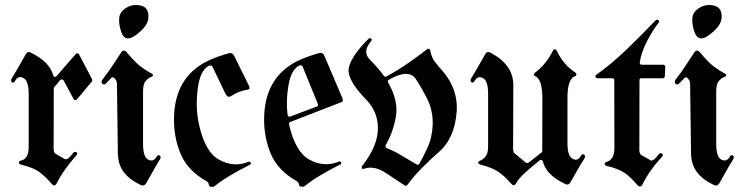

<svg xmlns="http://www.w3.org/2000/svg" viewBox="-20 -714 2930 755"><path d="M191.4 -366.2 190.9 -129.4Q190.9 -113.8 198.7 -109.4L233.9 -88.9Q245.1 -82 268.1 -112.8Q272.9 -119.1 280.3 -115.5Q287.6 -111.8 280.3 -103Q229 -45.9 201.7 9.3Q193.4 20.5 183.6 9.3Q156.2 -22.5 132.6 -39.1Q108.9 -55.7 63 -66.4Q54.2 -68.8 54.2 -74.2Q54.2 -79.6 60.5 -82Q93.3 -87.4 92.8 -138.2V-344.7Q92.8 -394.5 74.2 -405.8Q52.7 -419.9 39.1 -395.5Q33.7 -385.3 26.9 -390.6Q20 -396 27.3 -407.7Q41.5 -430.2 54.4 -453.6Q67.4 -477.1 81.1 -500.5Q89.4 -515.1 103 -505.9Q174.8 -471.2 189 -418Q190.4 -413.1 194.8 -411.9Q199.2 -410.6 202.6 -415L277.8 -501.5Q280.8 -504.4 284.7 -504.2Q288.6 -503.9 291 -500L342.3 -401.9Q344.2 -397.5 341.3 -393.6L282.7 -323.2Q279.3 -319.8 275.1 -320.3Q271 -320.8 269.5 -324.7L230 -397.9Q228 -400.9 223.9 -401.6Q219.7 -402.3 216.3 -398.9L193.4 -371.1Q191.4 -369.1 191.4 -366.2Z M443.4 -114.7 439.9 -382.3Q439.9 -391.6 437 -397.5Q425.3 -416.5 417 -406.7L397.5 -386.7Q389.6 -377.9 382.6 -384.8Q375.5 -391.6 384.8 -403.8Q406.2 -430.7 423.3 -457.5Q440.4 -484.4 458.5 -510.7Q466.3 -520 476.6 -510.3Q497.1 -485.4 516.6 -466.6Q536.1 -447.8 572.3 -426.8Q582.5 -422.9 581.3 -417.5Q580.1 -412.1 574.7 -411.6Q562 -406.7 552.2 -394.8Q542.5 -382.8 542.5 -355V-148.4Q542.5 -98.6 561 -87.4Q582.5 -74.7 596.2 -98.1Q601.1 -107.4 608.2 -102.3Q615.2 -97.2 607.9 -85.4Q593.3 -62.5 580.6 -39.3Q567.9 -16.1 554.7 6.8Q545.4 20.5 531.7 12.7Q487.8 -8.3 465.6 -38.6Q443.4 -68.8 443.4 -114.7ZM514.2 -694.3Q568.4 -694.3 563.5 -642.1Q560.5 -615.7 530.5 -589.1Q500.5 -562.5 482.9 -563Q465.3 -563 456.1 -590.8Q446.8 -618.7 448.7 -642.1Q450.2 -664.6 470.5 -679.4Q490.7 -694.3 514.2 -694.3Z M801.8 14.2Q800.8 2.4 789.3 -3.4Q777.8 -9.3 770 -15.1Q713.9 -53.2 690.7 -108.2Q667.5 -163.1 664.6 -224.6Q658.7 -363.8 739.7 -436.5Q768.6 -462.4 806.2 -478.8Q843.8 -495.1 883.3 -505.4Q894 -507.3 901.4 -493.2L958.5 -377.9Q965.3 -363.8 955.1 -361.8Q918.9 -356.4 889.2 -336.4Q875.5 -327.6 866.7 -345.2L815.9 -450.7Q811 -460.9 798.3 -453.6Q766.1 -434.6 757.3 -362.8Q748.5 -291 761.2 -231Q784.2 -118.2 840.8 -86.4Q897.5 -54.7 954.1 -76.7Q961.4 -80.1 965.3 -75.7Q969.2 -69.3 962.9 -66.4Q923.3 -46.4 887.5 -25.4Q851.6 -4.4 823.2 18.6Q818.8 21.5 810.3 20.5Q801.8 19.5 801.8 14.2Z M1156.2 13.7Q1155.3 2 1143.8 -3.9Q1132.3 -9.8 1124.5 -15.6Q1068.4 -53.7 1045.2 -108.6Q1022 -163.6 1019 -225.1Q1013.2 -364.3 1094.2 -437Q1123 -462.9 1160.6 -479.2Q1198.2 -495.6 1237.8 -505.9Q1250 -508.3 1255.9 -493.7L1326.2 -328.6Q1331.1 -315.4 1322.8 -312H1321.8L1121.6 -234.4Q1115.7 -231.4 1116.7 -225.1Q1140.6 -116.7 1196.8 -86.2Q1252.9 -55.7 1308.6 -77.1Q1318.4 -81.5 1321 -75.7Q1323.7 -69.8 1317.4 -66.9Q1277.8 -46.9 1241.9 -25.9Q1206.1 -4.9 1177.7 18.1Q1173.3 21 1164.8 20Q1156.2 19 1156.2 13.7ZM1110.8 -262.2Q1111.3 -258.3 1114.3 -256.1Q1117.2 -253.9 1121.6 -255.9L1225.6 -294.9Q1232.9 -297.9 1230 -305.2L1170.4 -451.2Q1166 -461.9 1152.8 -454.1Q1124.5 -437.5 1114.3 -378.4Q1104 -319.3 1110.8 -262.2Z M1412.6 -50.8Q1403.3 -47.4 1402.3 -54Q1401.4 -60.5 1409.7 -68.4Q1465.8 -143.1 1466.1 -209Q1466.3 -274.9 1419.4 -322.8Q1340.8 -403.3 1352.1 -449.5Q1363.3 -495.6 1427.7 -560.1Q1434.1 -566.9 1439.2 -562.5Q1444.3 -558.1 1438.5 -551.3Q1404.3 -510.3 1433.6 -480.5Q1469.2 -444.3 1489.3 -416Q1493.2 -410.2 1500 -413.6Q1543 -437 1581.8 -463.6Q1620.6 -490.2 1658.7 -520Q1662.6 -523.4 1667 -522Q1671.4 -520.5 1671.9 -515.1Q1676.3 -488.3 1691.4 -469.2Q1706.5 -450.2 1722.7 -432.1Q1781.7 -361.8 1775.9 -275.9Q1768.1 -168.9 1703.6 -114.3Q1671.4 -86.4 1637.7 -52Q1604 -17.6 1582 13.2Q1576.7 19 1571.3 15.1Q1543.9 -2.4 1498 -33.2Q1452.1 -64 1412.6 -50.8ZM1501 -131.3Q1527.3 -121.6 1558.1 -103Q1591.8 -83 1618.2 -67.4Q1624.5 -63.5 1628.9 -70.3Q1643.1 -94.2 1661.6 -134.8Q1680.2 -175.3 1681.6 -227.1Q1682.1 -280.3 1661.1 -322.8Q1640.1 -365.2 1614.7 -403.8Q1586.4 -444.8 1509.3 -400.4Q1502.4 -397 1506.3 -389.6Q1547.9 -316.9 1536.6 -254.4Q1526.4 -194.8 1496.6 -143.6Q1495.1 -141.1 1496.1 -136.7Q1497.1 -132.3 1501 -131.3Z M2112.3 -120.6 2112.8 -324.2Q2112.8 -406.2 2083 -415Q2079.6 -417.5 2079.6 -421.1Q2079.6 -424.8 2083 -427.7Q2126.5 -459 2154.8 -515.6Q2156.7 -520 2161.6 -520Q2166.5 -520 2168.9 -515.6Q2194.8 -459.5 2243.2 -428.2Q2246.6 -425.3 2246.6 -421.1Q2246.6 -417 2242.7 -415Q2210.4 -405.8 2211.4 -324.2V-152.3Q2211.4 -102.1 2230 -90.8Q2250.5 -77.1 2264.6 -101.6Q2270 -110.8 2277.1 -105.7Q2284.2 -100.6 2276.9 -88.9Q2262.2 -66.4 2249.3 -43Q2236.3 -19.5 2223.1 2.9Q2214.8 17.1 2200.2 8.3Q2127.4 -26.4 2114.7 -79.6Q2113.8 -83.5 2108.9 -85Q2104 -86.4 2102.1 -83.5Q2074.2 -61 2046.4 -36.4Q2018.6 -11.7 2008.3 8.8Q2000 20.5 1990.2 8.3Q1963.4 -22.9 1937.7 -39.6Q1912.1 -56.2 1869.6 -66.4Q1860.4 -69.8 1860.8 -74.7Q1861.3 -79.6 1867.2 -82Q1879.4 -86.4 1889.4 -98.4Q1899.4 -110.4 1899.4 -138.2V-344.7Q1899.4 -394.5 1880.9 -405.8Q1858.9 -418.9 1845.7 -395Q1840.3 -385.7 1833.5 -391.1Q1826.7 -396.5 1834 -408.2Q1848.1 -430.2 1861.1 -453.6Q1874 -477.1 1887.7 -500.5Q1896 -515.1 1909.7 -505.9H1910.2Q1998.5 -459.5 1998.5 -378.9L1997.6 -128.9Q1997.6 -114.7 2004.9 -109.9L2046.9 -75.2Q2051.8 -70.8 2058.1 -74.2Q2097.7 -105.5 2109.4 -114.3Q2112.3 -116.2 2112.3 -120.6Z M2494.6 -397.9 2494.1 -124.5Q2494.1 -109.4 2501.5 -104.5L2536.6 -84.5Q2546.9 -75.7 2570.8 -107.9Q2575.2 -114.3 2582.8 -109.9Q2590.3 -105.5 2583.5 -98.1Q2531.2 -41 2504.9 14.2Q2496.6 24.4 2486.8 14.2Q2459.5 -18.1 2436 -34.2Q2412.6 -50.3 2366.2 -61.5Q2358.4 -63 2357.9 -68.8Q2357.4 -74.7 2363.8 -77.1Q2396.5 -85 2396 -133.3L2395.5 -397.5Q2396 -406.2 2388.2 -406.2H2330.6Q2323.7 -406.2 2321.8 -411.6Q2319.8 -417 2326.2 -420.9Q2384.8 -462.4 2445.6 -521Q2506.3 -579.6 2556.2 -632.3Q2562.5 -639.2 2568.6 -635Q2574.7 -630.9 2568.8 -623Q2546.4 -595.2 2523.7 -550.8Q2501 -506.3 2496.1 -469.7Q2495.1 -464.8 2496.6 -462.4Q2499.5 -459.5 2503.4 -459.5H2587.9Q2591.3 -459.5 2593.8 -457Q2596.2 -453.6 2596.2 -450.7L2594.2 -414.1Q2593.3 -406.2 2585.9 -406.2H2501.5Q2494.6 -406.2 2494.6 -397.9Z M2697.3 -114.7 2693.8 -382.3Q2693.8 -391.6 2690.9 -397.5Q2679.2 -416.5 2670.9 -406.7L2651.4 -386.7Q2643.6 -377.9 2636.5 -384.8Q2629.4 -391.6 2638.7 -403.8Q2660.2 -430.7 2677.2 -457.5Q2694.3 -484.4 2712.4 -510.7Q2720.2 -520 2730.5 -510.3Q2751 -485.4 2770.5 -466.6Q2790 -447.8 2826.2 -426.8Q2836.4 -422.9 2835.2 -417.5Q2834 -412.1 2828.6 -411.6Q2815.9 -406.7 2806.2 -394.8Q2796.4 -382.8 2796.4 -355V-148.4Q2796.4 -98.6 2814.9 -87.4Q2836.4 -74.7 2850.1 -98.1Q2855 -107.4 2862.1 -102.3Q2869.1 -97.2 2861.8 -85.4Q2847.2 -62.5 2834.5 -39.3Q2821.8 -16.1 2808.6 6.8Q2799.3 20.5 2785.6 12.7Q2741.7 -8.3 2719.5 -38.6Q2697.3 -68.8 2697.3 -114.7ZM2768.1 -694.3Q2822.3 -694.3 2817.4 -642.1Q2814.5 -615.7 2784.4 -589.1Q2754.4 -562.5 2736.8 -563Q2719.2 -563 2710 -590.8Q2700.7 -618.7 2702.6 -642.1Q2704.1 -664.6 2724.4 -679.4Q2744.6 -694.3 2768.1 -694.3Z"/></svg>

Font: Bertholdr Mainzer Fraktur
Style: Regular
Weight: 400
Designer: Peter Wiegel, original typeface by Carl Albert Fahrenwaldt 1901
Foundry: Peter Wiegel
Version: Version 1.000 2010 initial release